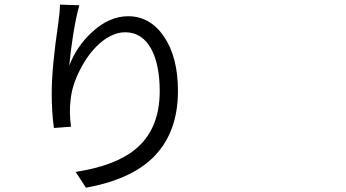

<svg xmlns="http://www.w3.org/2000/svg" viewBox="-20 -791 1540 854"><path d="M362.3 43.9 316.4 -26.4Q493.2 -53.7 582 -127Q690.4 -215.8 690.4 -385.7Q690.4 -503.9 652.3 -574.2Q611.3 -647.5 537.1 -647.5Q480.5 -647.5 422.9 -597.7Q372.1 -551.8 335.9 -480.5Q299.8 -410.2 293.9 -345.7Q287.1 -291 295.9 -227.5L219.7 -221.7Q210 -293.9 210 -375Q210 -492.2 239.3 -687.5Q246.1 -737.3 247.1 -770.5L333 -767.6Q318.4 -718.8 304.7 -631.8Q293 -556.6 288.1 -499Q320.3 -584 387.7 -646.5Q464.8 -718.8 549.8 -718.8Q647.5 -718.8 709 -628.9Q771.5 -537.1 771.5 -386.7Q771.5 -196.3 657.2 -86.9Q556.6 8.8 362.3 43.9Z"/></svg>

Font: Bpmf GenYo Gothic R
Style: R
Weight: 400
Foundry: But Ko
Version: Version 1.320